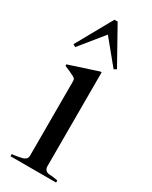

<svg xmlns="http://www.w3.org/2000/svg" viewBox="-184 -739 622 784"><g transform="rotate(30 127.0 -347.5)"><path d="M18 0V-10Q40 -12 63 -17.5Q86 -23 86 -42V-389Q86 -397 85 -401Q84 -405 76 -410Q55 -421 28 -432V-439L163 -483H169V-36Q173 -16 193 -15Q213 -14 233 -10V0ZM24 -518 12 -525 107 -695H122L217 -525L205 -518L114 -629Z"/></g></svg>

Font: Mulat Addis
Style: Regular
Weight: 400
Designer: Fasil fikreab
Version: Version 1.001; ttfautohint (v1.8.3)